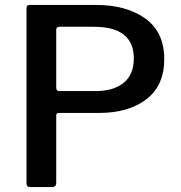

<svg xmlns="http://www.w3.org/2000/svg" viewBox="-20 -762 738 782"><path d="M383 -302H219Q209 -302 209 -292V-17Q209 0 191 0H104Q88 0 88 -15V-727Q88 -735 91 -738.5Q94 -742 102 -742H369Q495 -742 572 -686.5Q649 -631 649 -521Q649 -414 576.5 -358Q504 -302 383 -302ZM362 -653H224Q216 -653 212.5 -650Q209 -647 209 -639V-406Q209 -391 220 -391H369Q442 -391 483.5 -424.5Q525 -458 525 -524Q525 -653 362 -653Z"/></svg>

Font: Libre Franklin Medium
Style: Regular
Weight: 500
Designer: Pablo Impallari, Rodrigo Fuenzalida
Foundry: Impallari Type
Version: Version 1.002; ttfautohint (v1.5)